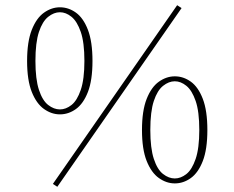

<svg xmlns="http://www.w3.org/2000/svg" viewBox="-20 -695 900 737"><path d="M200 22 183 11 660 -675 677 -664ZM116 -461Q116 -391 129.5 -350Q143 -309 165 -292Q187 -275 210 -275Q233 -275 254.5 -292Q276 -309 290 -350Q304 -391 304 -461Q304 -532 290 -572.5Q276 -613 254.5 -630.5Q233 -648 210 -648Q187 -648 165 -630.5Q143 -613 129.5 -572.5Q116 -532 116 -461ZM210 -667Q243 -667 271.5 -646.5Q300 -626 317.5 -580.5Q335 -535 335 -461Q335 -387 317.5 -342Q300 -297 271.5 -276.5Q243 -256 210 -256Q178 -256 149 -276.5Q120 -297 102 -342Q84 -387 84 -461Q84 -535 102 -580.5Q120 -626 149 -646.5Q178 -667 210 -667ZM557 -196Q557 -126 570.5 -85Q584 -44 606 -27Q628 -10 651 -10Q674 -10 695.5 -27Q717 -44 731 -85Q745 -126 745 -196Q745 -267 731 -307.5Q717 -348 695.5 -365.5Q674 -383 651 -383Q628 -383 606 -365.5Q584 -348 570.5 -307.5Q557 -267 557 -196ZM651 -402Q684 -402 712.5 -381.5Q741 -361 758.5 -315.5Q776 -270 776 -196Q776 -122 758.5 -77Q741 -32 712.5 -11.5Q684 9 651 9Q619 9 590 -11.5Q561 -32 543 -77Q525 -122 525 -196Q525 -270 543 -315.5Q561 -361 590 -381.5Q619 -402 651 -402Z"/></svg>

Font: Source Serif Pro ExtraLight
Style: Regular
Weight: 200
Designer: Frank Grießhammer
Foundry: Adobe Systems Incorporated
Version: Version 3.001;hotconv 1.0.111;makeotfexe 2.5.65597